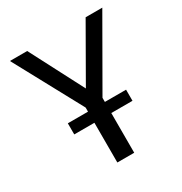

<svg xmlns="http://www.w3.org/2000/svg" viewBox="-145 -702 764 808"><g transform="rotate(-30 237.5 -298.0)"><path d="M379 -247H276V-267L465 -596H384L235 -336L100 -596H16L194 -267V-247H96V-193H194V0H276V-193H379Z"/></g></svg>

Font: linja pona
Style: Regular
Weight: 400
Foundry: jan Same & David A Roberts
Version: Version 4.9